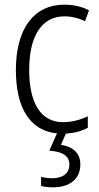

<svg xmlns="http://www.w3.org/2000/svg" viewBox="-20 -562 425 822"><path d="M324 142C324 94 293 66 241 58L262 10C297 8 331 -1 356 -15V-64C324 -49 288 -39 250 -39C151 -39 105 -126 105 -263C105 -410 160 -492 256 -492C285 -492 316 -485 344 -471L361 -518C332 -533 296 -542 255 -542C127 -542 48 -442 48 -262C48 -99 109 -2 224 9L191 83C244 87 277 103 277 142C277 181 248 201 204 201C187 201 170 199 156 195V234C169 238 187 240 207 240C280 240 324 203 324 142Z"/></svg>

Font: Noto Sans Display SemiCondensed Light
Style: Regular
Weight: 300
Width: 4
Designer: Monotype Design Team
Foundry: Monotype Imaging Inc.
Version: Version 1.900